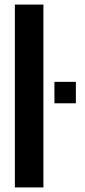

<svg xmlns="http://www.w3.org/2000/svg" viewBox="-20 -820 372 840"><path d="M45.1 0V-800H169.9V0ZM218.1 -368.1V-461.9H311.9V-368.1Z"/></svg>

Font: Big Shoulders Thin
Style: Regular
Weight: 100
Designer: Patric King
Foundry: XO Type Co
Version: Version 2.002